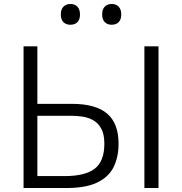

<svg xmlns="http://www.w3.org/2000/svg" viewBox="-20 -946 916 966"><path d="M314 0H98.5V-713H168V-423.5H341.5Q461.5 -423.5 519 -374.5Q576.5 -325.5 576.5 -222.5Q576.5 -158 552.8 -107.8Q529 -57.5 471.5 -28.8Q414 0 314 0ZM168 -60H304Q408 -60 456.5 -97.2Q505 -134.5 505 -222.5Q505 -271 489.2 -299.2Q473.5 -327.5 448.2 -341.5Q423 -355.5 393.8 -359.5Q364.5 -363.5 337 -363.5H168ZM706.5 0V-713H777.5V0ZM541.5 -821.5Q520.5 -821.5 507.2 -834.5Q494 -847.5 494 -873.5Q494 -899.5 507.2 -912.8Q520.5 -926 542.5 -926Q564.5 -926 577.2 -912.2Q590 -898.5 590 -873.5Q590 -847.5 577 -834.5Q564 -821.5 541.5 -821.5ZM333.5 -821.5Q312.5 -821.5 299.2 -834.5Q286 -847.5 286 -873.5Q286 -899.5 299.5 -912.8Q313 -926 334.5 -926Q356.5 -926 369.5 -912.2Q382.5 -898.5 382.5 -873.5Q382.5 -847.5 369.5 -834.5Q356.5 -821.5 333.5 -821.5Z"/></svg>

Font: Commissioner Light
Style: Regular
Weight: 300
Designer: Kostas Bartsokas
Foundry: Kostas Bartsokas
Version: Version 1.000; ttfautohint (v1.8.3)